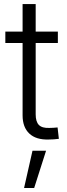

<svg xmlns="http://www.w3.org/2000/svg" viewBox="-20 -685 331 946"><path d="M265.1 -529.3V-473.1H6.3V-529.3ZM91.3 -665H155.8V-121.6Q155.8 -85.4 171.6 -69.3Q187.5 -53.2 223.1 -54.7Q231.9 -54.7 243.2 -55.4Q254.4 -56.2 263.7 -57.1L270 -1Q258.8 0.5 245.6 1.5Q232.4 2.4 220.2 2.4Q157.7 4.4 124.5 -26.9Q91.3 -58.1 91.3 -116.7ZM98.6 241.2 140.1 57.6H207L148.4 241.2Z"/></svg>

Font: Inter 24pt Light
Style: Regular
Weight: 300
Designer: Rasmus Andersson
Foundry: rsms
Version: Version 4.001;git-66647c0bb